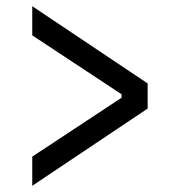

<svg xmlns="http://www.w3.org/2000/svg" viewBox="-20 -589 580 619"><path d="M84 -84 372 -274V-285L84 -475V-569L456 -320V-239L84 10Z"/></svg>

Font: IBM Plex Sans Condensed Text
Style: Regular
Weight: 450
Width: 3
Designer: Mike Abbink, Paul van der Laan, Pieter van Rosmalen
Foundry: Bold Monday
Version: Version 1.1